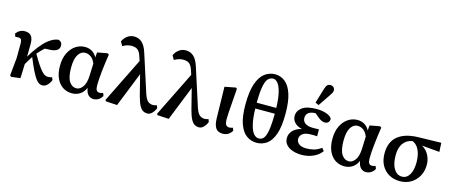

<svg xmlns="http://www.w3.org/2000/svg" viewBox="-47 -1389 4763 2019"><g transform="rotate(15 2334.5 -380.0)"><path d="M94 12 81 -1 100 -191 101 -352Q101 -381 93 -394.5Q85 -408 62 -408Q55 -408 46 -407.5Q37 -407 29 -406L17 -438Q34 -462 58 -475.5Q82 -489 113 -489Q162 -489 184 -458.5Q206 -428 204 -366L202 -236Q239 -300 282.5 -355Q326 -410 363 -441Q395 -466 420.5 -478Q446 -490 474 -494Q493 -490 505 -477Q517 -464 517 -438Q517 -406 492 -389Q467 -372 421 -369L360 -366Q341 -349 323 -330.5Q305 -312 288 -292Q326 -226 353 -186Q380 -146 400 -124.5Q420 -103 435.5 -95.5Q451 -88 465 -88Q480 -88 492.5 -90Q505 -92 513 -95L524 -68Q512 -35 488 -10.5Q464 14 433 14Q416 14 399 5Q382 -4 362 -30.5Q342 -57 316 -109Q290 -161 255 -247Q241 -224 227 -202Q213 -180 199 -155Q198 -115 196.5 -75Q195 -35 193 0Z M679 -245Q679 -143 709 -96Q739 -49 788 -49Q826 -49 856 -90Q886 -131 889 -213L894 -346Q875 -393 846 -413.5Q817 -434 784 -434Q738 -434 708.5 -387Q679 -340 679 -245ZM756 14Q700 14 656 -14.5Q612 -43 586.5 -98.5Q561 -154 561 -233Q561 -315 589.5 -373Q618 -431 664.5 -462Q711 -493 766 -493Q809 -493 842.5 -473.5Q876 -454 897 -414L902 -470L1011 -490L1027 -480Q1012 -383 1002 -291Q992 -199 992 -136Q992 -99 1002.5 -83Q1013 -67 1035 -67Q1046 -67 1055.5 -69.5Q1065 -72 1074 -75L1085 -45Q1073 -20 1047.5 -3Q1022 14 990 14Q959 14 935 -8Q911 -30 902 -84Q879 -33 841 -9.5Q803 14 756 14Z M1576 14Q1552 14 1530.5 2Q1509 -10 1490.5 -43.5Q1472 -77 1455 -141L1398 -366L1248 10L1125 3L1116 -10L1357 -498L1340 -550Q1324 -597 1300 -614Q1276 -631 1236 -631Q1208 -631 1183.5 -622.5Q1159 -614 1140 -602L1114 -647Q1131 -685 1163.5 -709Q1196 -733 1237 -733Q1287 -733 1322.5 -701Q1358 -669 1381 -597L1514 -184Q1534 -125 1557.5 -106.5Q1581 -88 1609 -88Q1631 -88 1653 -96L1664 -68Q1653 -37 1629.5 -11.5Q1606 14 1576 14Z M2138 14Q2114 14 2092.5 2Q2071 -10 2052.5 -43.5Q2034 -77 2017 -141L1960 -366L1810 10L1687 3L1678 -10L1919 -498L1902 -550Q1886 -597 1862 -614Q1838 -631 1798 -631Q1770 -631 1745.5 -622.5Q1721 -614 1702 -602L1676 -647Q1693 -685 1725.5 -709Q1758 -733 1799 -733Q1849 -733 1884.5 -701Q1920 -669 1943 -597L2076 -184Q2096 -125 2119.5 -106.5Q2143 -88 2171 -88Q2193 -88 2215 -96L2226 -68Q2215 -37 2191.5 -11.5Q2168 14 2138 14Z M2398 14Q2346 14 2322 -19.5Q2298 -53 2296 -126L2289 -468L2408 -491L2421 -481Q2414 -379 2409 -315.5Q2404 -252 2401.5 -212Q2399 -172 2399 -140Q2401 -97 2413 -82Q2425 -67 2448 -67Q2458 -67 2468 -69.5Q2478 -72 2487 -75L2498 -45Q2483 -18 2457 -2Q2431 14 2398 14Z M2766 14Q2705 14 2656 -21Q2607 -56 2578.5 -135Q2550 -214 2550 -346Q2550 -489 2580 -574Q2610 -659 2660.5 -696Q2711 -733 2771 -733Q2833 -733 2881 -694.5Q2929 -656 2956 -574Q2983 -492 2983 -359Q2983 -218 2954 -136.5Q2925 -55 2876 -20.5Q2827 14 2766 14ZM2764 -683Q2732 -683 2709 -659.5Q2686 -636 2673.5 -573.5Q2661 -511 2660 -394H2873Q2870 -497 2854.5 -560.5Q2839 -624 2815 -653.5Q2791 -683 2764 -683ZM2776 -36Q2799 -36 2817 -48.5Q2835 -61 2847.5 -93.5Q2860 -126 2866.5 -183.5Q2873 -241 2874 -331H2661Q2664 -224 2680 -159Q2696 -94 2721 -65Q2746 -36 2776 -36Z M3257 14Q3203 14 3158.5 -1Q3114 -16 3088 -45.5Q3062 -75 3062 -117Q3062 -163 3095 -199Q3128 -235 3191 -249Q3137 -262 3109 -292.5Q3081 -323 3081 -363Q3081 -419 3131 -456Q3181 -493 3287 -493Q3347 -493 3394 -476.5Q3441 -460 3456 -431Q3456 -409 3443 -393.5Q3430 -378 3405 -378Q3386 -378 3368 -386Q3350 -394 3321 -419L3287 -447Q3240 -447 3212.5 -427.5Q3185 -408 3185 -370Q3185 -334 3213.5 -312.5Q3242 -291 3300 -291Q3315 -291 3329 -291.5Q3343 -292 3365 -293V-217Q3340 -219 3328.5 -219Q3317 -219 3306 -219Q3235 -219 3207 -195.5Q3179 -172 3179 -140Q3179 -108 3206 -86Q3233 -64 3288 -64Q3326 -64 3366 -73.5Q3406 -83 3449 -114L3473 -84Q3439 -37 3381 -11.5Q3323 14 3257 14ZM3257 -555 3307 -720Q3316 -750 3329 -762Q3342 -774 3360 -774Q3382 -774 3396 -761.5Q3410 -749 3410 -728Q3410 -712 3402.5 -699Q3395 -686 3381 -665L3295 -538Z M3645 -245Q3645 -143 3675 -96Q3705 -49 3754 -49Q3792 -49 3822 -90Q3852 -131 3855 -213L3860 -346Q3841 -393 3812 -413.5Q3783 -434 3750 -434Q3704 -434 3674.5 -387Q3645 -340 3645 -245ZM3722 14Q3666 14 3622 -14.5Q3578 -43 3552.5 -98.5Q3527 -154 3527 -233Q3527 -315 3555.5 -373Q3584 -431 3630.5 -462Q3677 -493 3732 -493Q3775 -493 3808.5 -473.5Q3842 -454 3863 -414L3868 -470L3977 -490L3993 -480Q3978 -383 3968 -291Q3958 -199 3958 -136Q3958 -99 3968.5 -83Q3979 -67 4001 -67Q4012 -67 4021.5 -69.5Q4031 -72 4040 -75L4051 -45Q4039 -20 4013.5 -3Q3988 14 3956 14Q3925 14 3901 -8Q3877 -30 3868 -84Q3845 -33 3807 -9.5Q3769 14 3722 14Z M4325 14Q4258 14 4206.5 -15.5Q4155 -45 4125.5 -99Q4096 -153 4096 -228Q4096 -353 4173 -416Q4250 -479 4391 -483L4644 -489L4649 -391L4456 -408Q4507 -378 4532 -329Q4557 -280 4557 -224Q4557 -158 4528 -104Q4499 -50 4447 -18Q4395 14 4325 14ZM4214 -239Q4214 -145 4247 -91.5Q4280 -38 4335 -38Q4386 -38 4416 -87Q4446 -136 4446 -224Q4446 -267 4436.5 -308Q4427 -349 4405.5 -381Q4384 -413 4348 -428Q4285 -418 4249.5 -370Q4214 -322 4214 -239Z"/></g></svg>

Font: Source Serif Pro SemiBold
Style: Regular
Weight: 600
Designer: Frank Grießhammer
Foundry: Adobe Systems Incorporated
Version: Version 3.001;hotconv 1.0.111;makeotfexe 2.5.65597